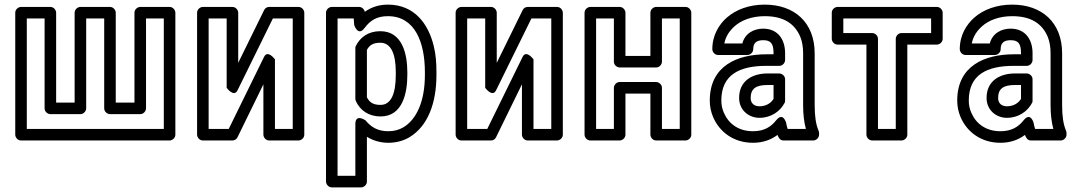

<svg xmlns="http://www.w3.org/2000/svg" viewBox="-20 -583 4670 831"><path d="M173 -503V-114C173 -99 187 -89 198 -89H328C343 -89 353 -103 353 -114V-503H431V-114C431 -99 445 -89 456 -89H587C602 -89 612 -103 612 -114V-503H689V-25H96V-503ZM223 -528C223 -539 213 -553 198 -553H71C60 -553 46 -543 46 -528V0C46 11 56 25 71 25H714C725 25 739 15 739 0V-528C739 -539 729 -553 714 -553H587C576 -553 562 -543 562 -528V-139H481V-528C481 -539 471 -553 456 -553H328C317 -553 303 -543 303 -528V-139H223Z M1161 -503H1247V-25H1170V-326C1170 -326 1139 -369 1123 -337L970 -25H883V-503H961V-203C961 -203 992 -160 1008 -192ZM1145 -553C1136 -553 1127 -548 1123 -539L1011 -311V-528C1011 -539 1001 -553 986 -553H858C847 -553 833 -543 833 -528V0C833 11 843 25 858 25H986C995 25 1004 20 1008 11L1120 -218V0C1120 11 1130 25 1145 25H1272C1283 25 1297 15 1297 0V-528C1297 -539 1287 -553 1272 -553Z M1819 -270V-259C1819 -146 1784 -67 1726 -32C1707 -21 1686 -15 1660 -15C1614 -15 1585 -34 1562 -62C1562 -62 1518 -93 1518 -46V178H1441V-503H1511L1513 -475C1513 -475 1529 -423 1558 -462C1582 -494 1610 -513 1659 -513C1776 -513 1819 -400 1819 -270ZM1559 -532C1556 -544 1546 -553 1534 -553H1416C1405 -553 1391 -543 1391 -528V203C1391 214 1401 228 1416 228H1543C1554 228 1568 218 1568 203V9C1592 24 1624 35 1660 35C1694 35 1725 27 1752 11C1832 -37 1869 -137 1869 -259V-270C1869 -312 1866 -350 1857 -385C1834 -479 1774 -563 1659 -563C1618 -563 1586 -551 1559 -532ZM1627 -79C1723 -79 1743 -181 1743 -259V-270C1743 -348 1722 -448 1626 -448C1574 -448 1539 -422 1520 -384C1518 -381 1518 -376 1518 -373V-156C1518 -152 1519 -149 1520 -146C1538 -106 1575 -79 1627 -79ZM1627 -129C1595 -129 1579 -140 1568 -162V-367C1579 -387 1594 -398 1626 -398C1672 -398 1693 -351 1693 -270V-259C1693 -178 1673 -129 1627 -129Z M2280 -503H2366V-25H2289V-326C2289 -326 2258 -369 2242 -337L2089 -25H2002V-503H2080V-203C2080 -203 2111 -160 2127 -192ZM2264 -553C2255 -553 2246 -548 2242 -539L2130 -311V-528C2130 -539 2120 -553 2105 -553H1977C1966 -553 1952 -543 1952 -528V0C1952 11 1962 25 1977 25H2105C2114 25 2123 20 2127 11L2239 -218V0C2239 11 2249 25 2264 25H2391C2402 25 2416 15 2416 0V-528C2416 -539 2406 -553 2391 -553Z M2922 -25H2845V-203C2845 -218 2831 -228 2820 -228H2662C2647 -228 2637 -214 2637 -203V-25H2560V-503H2637V-316C2637 -301 2651 -291 2662 -291H2820C2835 -291 2845 -305 2845 -316V-503H2922ZM2947 25C2958 25 2972 15 2972 0V-528C2972 -539 2962 -553 2947 -553H2820C2809 -553 2795 -543 2795 -528V-341H2687V-528C2687 -539 2677 -553 2662 -553H2535C2524 -553 2510 -543 2510 -528V0C2510 11 2520 25 2535 25H2662C2673 25 2687 15 2687 0V-178H2795V0C2795 11 2805 25 2820 25Z M3456 -128C3456 -89 3460 -54 3468 -25H3389C3387 -34 3384 -40 3383 -50C3383 -50 3370 -101 3339 -62C3317 -34 3287 -15 3239 -15C3176 -15 3133 -48 3113 -95C3106 -111 3102 -128 3102 -148C3102 -260 3181 -298 3297 -298H3353C3368 -298 3378 -312 3378 -323V-353C3378 -413 3346 -459 3283 -459C3242 -459 3204 -438 3193 -395H3115C3121 -427 3139 -451 3159 -469C3188 -495 3233 -513 3290 -513C3371 -513 3420 -481 3444 -423C3452 -403 3456 -380 3456 -352ZM3290 -563C3223 -563 3166 -542 3126 -507C3093 -478 3063 -432 3063 -370C3063 -359 3073 -345 3088 -345H3215C3226 -345 3240 -355 3240 -370C3240 -397 3254 -409 3283 -409C3315 -409 3328 -396 3328 -353V-348H3297C3172 -348 3052 -299 3052 -148C3052 -122 3057 -98 3067 -75C3095 -11 3156 35 3239 35C3282 35 3317 22 3345 1C3350 13 3356 25 3371 25H3500C3511 25 3525 15 3525 0V-8C3525 -11 3524 -14 3523 -17C3511 -45 3506 -81 3506 -128V-352C3506 -488 3416 -563 3290 -563ZM3179 -159C3179 -107 3220 -73 3267 -73C3317 -73 3357 -101 3376 -138C3378 -141 3378 -145 3378 -149V-240C3378 -255 3364 -265 3353 -265H3301C3240 -265 3179 -236 3179 -159ZM3229 -159C3229 -200 3253 -215 3301 -215H3328V-155C3317 -137 3296 -123 3267 -123C3244 -123 3229 -136 3229 -159Z M4010 -440H3882C3867 -440 3857 -426 3857 -415V-25H3780V-415C3780 -430 3766 -440 3755 -440H3630V-503H4010ZM4035 -390C4046 -390 4060 -400 4060 -415V-528C4060 -539 4050 -553 4035 -553H3605C3594 -553 3580 -543 3580 -528V-415C3580 -404 3590 -390 3605 -390H3730V0C3730 11 3740 25 3755 25H3882C3893 25 3907 15 3907 0V-390Z M4527 -128C4527 -89 4531 -54 4539 -25H4460C4458 -34 4455 -40 4454 -50C4454 -50 4441 -101 4410 -62C4388 -34 4358 -15 4310 -15C4247 -15 4204 -48 4184 -95C4177 -111 4173 -128 4173 -148C4173 -260 4252 -298 4368 -298H4424C4439 -298 4449 -312 4449 -323V-353C4449 -413 4417 -459 4354 -459C4313 -459 4275 -438 4264 -395H4186C4192 -427 4210 -451 4230 -469C4259 -495 4304 -513 4361 -513C4442 -513 4491 -481 4515 -423C4523 -403 4527 -380 4527 -352ZM4361 -563C4294 -563 4237 -542 4197 -507C4164 -478 4134 -432 4134 -370C4134 -359 4144 -345 4159 -345H4286C4297 -345 4311 -355 4311 -370C4311 -397 4325 -409 4354 -409C4386 -409 4399 -396 4399 -353V-348H4368C4243 -348 4123 -299 4123 -148C4123 -122 4128 -98 4138 -75C4166 -11 4227 35 4310 35C4353 35 4388 22 4416 1C4421 13 4427 25 4442 25H4571C4582 25 4596 15 4596 0V-8C4596 -11 4595 -14 4594 -17C4582 -45 4577 -81 4577 -128V-352C4577 -488 4487 -563 4361 -563ZM4250 -159C4250 -107 4291 -73 4338 -73C4388 -73 4428 -101 4447 -138C4449 -141 4449 -145 4449 -149V-240C4449 -255 4435 -265 4424 -265H4372C4311 -265 4250 -236 4250 -159ZM4300 -159C4300 -200 4324 -215 4372 -215H4399V-155C4388 -137 4367 -123 4338 -123C4315 -123 4300 -136 4300 -159Z"/></svg>

Font: Asimov
Style: NarOu
Weight: 500
Designer: Google
Version: Version 2.000980; 2014